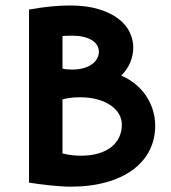

<svg xmlns="http://www.w3.org/2000/svg" viewBox="-20 -682 636 714"><path d="M87.9 -646.5Q131.8 -654.3 169.7 -658Q207.5 -661.6 239.7 -661.6Q302.2 -661.6 346.9 -647.9Q391.6 -634.3 420.2 -612.3Q448.7 -590.3 462.2 -562.3Q475.6 -534.2 475.6 -505.4Q475.6 -477.1 464.4 -450Q453.1 -422.9 430.7 -400.9Q460.4 -388.2 484.1 -368.7Q507.8 -349.1 523.9 -324.7Q540 -300.3 548.6 -272.2Q557.1 -244.1 557.1 -214.8Q557.1 -163.6 535.6 -121.8Q514.2 -80.1 473.6 -50.3Q433.1 -20.5 374.5 -4.2Q315.9 12.2 241.7 12.2Q225.1 12.2 204.6 10.7Q184.1 9.3 163.3 7.1Q142.6 4.9 122.8 2.2Q103 -0.5 87.9 -2.9ZM212.4 -426.8Q220.7 -424.8 229.7 -424.1Q238.8 -423.3 247.1 -423.3Q273.9 -423.3 293.2 -429.4Q312.5 -435.5 324.5 -445.1Q336.4 -454.6 342 -466.1Q347.7 -477.5 347.7 -488.8Q347.7 -517.1 320.6 -533.2Q293.5 -549.3 248 -549.3Q226.1 -549.3 212.4 -547.9ZM212.4 -111.3Q246.6 -103 279.8 -103Q316.9 -103 345.5 -111.3Q374 -119.6 393.6 -135Q413.1 -150.4 423.1 -171.6Q433.1 -192.9 433.1 -218.8Q433.1 -238.8 422.9 -257.1Q412.6 -275.4 392.6 -289.6Q372.6 -303.7 343.3 -312Q314 -320.3 275.9 -320.3Q257.3 -320.3 241.2 -318.1Q225.1 -315.9 212.4 -312.5Z"/></svg>

Font: Hammersmith One
Style: Regular
Weight: 400
Designer: Nicole Fally
Foundry: Nicole Fally
Version: Version 1.002